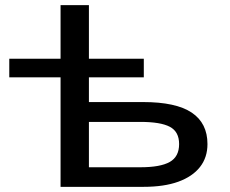

<svg xmlns="http://www.w3.org/2000/svg" viewBox="-20 -725 891 745"><path d="M215 0V-425H16V-497H215V-705H325V-497H538V-425H325V-329H535Q663 -329 724 -288Q785 -247 785 -166Q785 -114 756 -77Q727 -40 672 -20Q617 0 536 0ZM325 -76H525Q602 -76 638.5 -96.5Q675 -117 675 -166Q675 -214 639 -233Q603 -252 525 -252H325Z"/></svg>

Font: Nunito Sans 7pt Expanded Medium
Style: Regular
Weight: 500
Width: 7
Designer: Vernon Adams
Foundry: Vernon Adams
Version: Version 3.101;gftools[0.9.27]